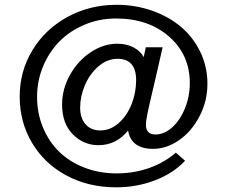

<svg xmlns="http://www.w3.org/2000/svg" viewBox="-20 -741 965 814"><path d="M589.4 -499 598.1 -540.5H669.4L641.6 -418.5Q635.7 -393.1 627.4 -357.7Q619.1 -322.3 615 -304.4Q610.8 -286.6 606.4 -265.6Q602.1 -244.6 600.3 -232.4Q598.6 -220.2 598.6 -211.9Q598.6 -170.9 639.2 -170.9Q676.8 -170.9 710.4 -201.4Q744.1 -231.9 764.4 -282.5Q784.7 -333 784.7 -388.7Q784.7 -508.8 697 -585.7Q609.4 -662.6 471.7 -662.6Q400.9 -662.6 338.4 -636.2Q275.9 -609.9 231.9 -565.2Q188 -520.5 162.6 -459.5Q137.2 -398.4 137.2 -330.6Q137.2 -261.7 161.6 -201.9Q186 -142.1 229.7 -98.9Q273.4 -55.7 336.7 -30.8Q399.9 -5.9 474.6 -5.9Q546.4 -5.9 611.1 -28.3Q675.8 -50.8 725.6 -93.8L764.6 -59.6Q715.8 -6.8 637.9 23.2Q560.1 53.2 472.2 53.2Q355.5 53.2 262 3.2Q168.5 -46.9 116 -135Q63.5 -223.1 63.5 -331.5Q63.5 -439.5 117.9 -528.8Q172.4 -618.2 266.6 -669.4Q360.8 -720.7 474.1 -720.7Q553.7 -720.7 625 -695.6Q696.3 -670.4 747.8 -626.7Q799.3 -583 829.3 -520.5Q859.4 -458 859.4 -386.2Q859.4 -311.5 825.4 -247.1Q791.5 -182.6 738.5 -146.2Q685.5 -109.9 628.9 -109.9Q536.6 -109.9 522.9 -187.5Q472.7 -125.5 397.5 -125.5Q334.5 -125.5 288.8 -171.4Q243.2 -217.3 243.2 -297.9Q243.2 -363.3 276.6 -423.3Q310.1 -483.4 364.5 -519.5Q418.9 -555.7 477.5 -555.7Q515.6 -555.7 545.2 -540.5Q574.7 -525.4 589.4 -499ZM319.8 -284.2Q319.8 -240.7 342.5 -214.4Q365.2 -188 405.8 -188Q447.8 -188 482.9 -219Q518.1 -250 537.6 -298.8Q557.1 -347.7 557.1 -400.9Q557.1 -491.7 478.5 -491.7Q434.1 -491.7 396.7 -459Q359.4 -426.3 339.6 -378.9Q319.8 -331.5 319.8 -284.2Z"/></svg>

Font: RGR Online_21
Style: Regular
Weight: 400
Italic angle: -12°
Designer: vernon adams
Foundry: vernon adams
Version: Version 1.000